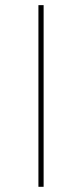

<svg xmlns="http://www.w3.org/2000/svg" viewBox="-20 -719 316 739"><path d="M147.9 0H127.9V-699.2H147.9Z"/></svg>

Font: Montserrat-Hairline
Style: Regular
Weight: 250
Designer: Julieta Ulanovsky
Foundry: Julieta Ulanovsky
Version: Version 1.000;PS 002.000;hotconv 1.0.70;makeotf.lib2.5.58329